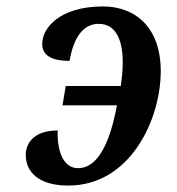

<svg xmlns="http://www.w3.org/2000/svg" viewBox="-20 -566 549 596"><path d="M192 10C385 10 479 -196 479 -345C479 -481 400 -546 300 -546C164 -546 111 -478 111 -430C111 -394 140 -377 196 -377C209 -454 241 -492 286 -492C341 -492 361 -440 361 -372C361 -341 357 -317 355 -299H184L174 -239H343C323 -131 287 -44 222 -44C180 -44 157 -90 159 -161C88 -161 60 -124 60 -85C60 -32 100 10 192 10Z"/></svg>

Font: Noto Serif Condensed SemiBold
Style: Italic
Weight: 600
Width: 3
Italic angle: -12°
Designer: Monotype Design Team
Foundry: Monotype Imaging Inc.
Version: Version 2.014